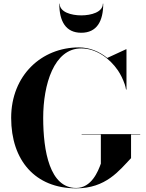

<svg xmlns="http://www.w3.org/2000/svg" viewBox="-20 -1019 796 1049"><path d="M306 -999H304C304 -903 339 -840 424 -840C509 -840 544 -903 544 -999H542C542 -952.5 478 -935 424 -935C370 -935 306 -952.5 306 -999ZM426 -286V-284H531V-125C516 -83 480 8 396 8C252 8 216 -193 216 -375C216 -557 274.5 -754.5 423.5 -754.5C504.5 -754.5 578.5 -701.5 624.5 -634C638.5 -613 651 -588.5 661.5 -558.5C664.5 -549 667 -539.5 668.5 -530H671V-750H669L566 -702.5C522.5 -738 469 -760 411 -760C208 -760 41 -608 41 -375C41 -142 173 10 396 10C559 10 631 -87 696 -155V-284H746V-286Z"/></svg>

Font: Bodoni* 96pt
Style: Bold
Weight: 700
Version: Version 2.3